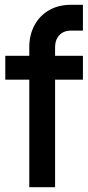

<svg xmlns="http://www.w3.org/2000/svg" viewBox="-20 -780 367 800"><path d="M102 0V-448H2V-547.5H102V-583Q102 -634.5 123.5 -674.5Q145 -714.5 184 -737.2Q223 -760 276 -760H325.5V-652.5H276Q245 -652.5 227.2 -633.2Q209.5 -614 209.5 -583V-547.5H325.5V-448H209.5V0Z"/></svg>

Font: Mohave Light SemiBold
Style: Regular
Weight: 600
Version: Version 2.003